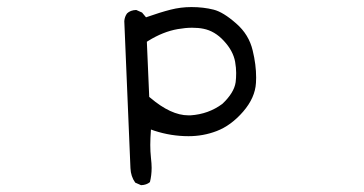

<svg xmlns="http://www.w3.org/2000/svg" viewBox="-20 -405 1040 549"><path d="M518.6 -75.2Q468.8 -75.2 409.7 -125.5L406.7 -127.9L399.9 -285.6L403.8 -288.1Q446.3 -314.5 488.3 -321.8Q510.7 -325.7 529.1 -325.7Q547.4 -325.7 561.5 -322.8Q594.2 -316.4 620.1 -288.1Q646.5 -259.8 652.3 -228.5Q655.3 -210.9 655.3 -196.3Q655.3 -181.6 653.8 -169.9Q649.4 -139.6 615.7 -107.9Q576.2 -78.6 524.9 -75.2Q521.5 -75.2 518.6 -75.2ZM413.6 74.7Q413.6 63.5 411.6 45.9Q409.7 28.3 409.7 9.5Q409.7 -9.3 411.6 -34.7L421.4 -31.2Q469.2 -15.6 519 -15.6Q561.5 -15.6 599.6 -30.3Q640.6 -45.9 675.3 -85.9Q709.5 -125.5 711.9 -168Q712.4 -175.3 712.4 -183.1Q712.4 -220.2 702.6 -260.3Q691.9 -306.2 655.3 -337.9Q618.2 -370.6 590.8 -377.4Q561.5 -384.8 527.3 -384.8Q497.1 -384.8 468 -377.4Q439 -370.1 397.5 -355.5L386.2 -369.1L369.6 -376.5Q353 -376 343.3 -366.7Q336.4 -357.4 335.4 -344.7L353 75.7Q354 99.6 366.7 117.2L383.3 124.5Q398.9 124 408.7 115.7Q413.6 96.2 413.6 74.7Z"/></svg>

Font: NaikaiFont
Style: Light
Weight: 300
Version: Version 1.89